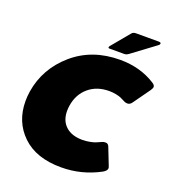

<svg xmlns="http://www.w3.org/2000/svg" viewBox="-161 -1022 1046 1161"><g transform="rotate(20 362.5 -441.5)"><path d="M395 -758.3Q386.7 -758.3 386.7 -764.2Q387.5 -765 387.5 -765.8Q387.5 -770 391.7 -774.2L485.8 -887.5Q495 -900 513.3 -900H659.2Q674.2 -900 674.2 -892.5V-890.8Q672.5 -885 669.2 -881.7L516.7 -768.3Q502.5 -758.3 490.8 -758.3ZM25.8 -287.5Q25.8 -317.5 30.8 -350Q55.8 -505 177.9 -610.8Q300 -716.7 480 -716.7Q609.2 -716.7 707.5 -654.2Q725 -643.3 725 -631.7Q725 -623.3 715 -608.3L637.5 -500Q625.8 -483.3 610 -483.3Q598.3 -483.3 590 -487.5L578.3 -493.3Q567.5 -499.2 556.7 -503.8Q545.8 -508.3 525 -512.5Q504.2 -516.7 481.7 -516.7Q402.5 -516.7 349.6 -471.7Q296.7 -426.7 285 -350Q282.5 -332.5 282.5 -316.7Q282.5 -254.2 321.2 -218.8Q360 -183.3 429.2 -183.3Q451.7 -183.3 473.8 -187.5Q495.8 -191.7 508.3 -196.2Q520.8 -200.8 532.9 -206.7Q545 -212.5 545.8 -212.5Q554.2 -216.7 567.5 -216.7Q583.3 -216.7 590 -200L632.5 -91.7Q636.7 -81.7 636.7 -76.7Q636.7 -73.3 635.8 -70.8Q633.3 -58.3 611.7 -45.8Q495.8 16.7 364.2 16.7Q203.3 16.7 114.6 -68.8Q25.8 -154.2 25.8 -287.5Z"/></g></svg>

Font: BoonTook Mon
Style: Italic
Weight: 400
Italic angle: -9°
Designer: Sungsit Sawaiwan
Foundry: FontUni
Version: Version 3.0